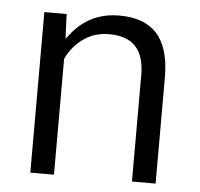

<svg xmlns="http://www.w3.org/2000/svg" viewBox="-43 -576 639 612"><g transform="rotate(5 276.0 -269.5)"><path d="M147 -521 149.4 -461.4 150.4 -441.9 162.6 -457.5Q220.7 -530.8 314.9 -530.8Q396 -530.8 436 -486.1Q476.1 -441.4 476.6 -349.1V-7.3H400.9V-349.6Q400.4 -409.7 372.6 -439Q344.7 -468.8 287.6 -468.8Q241.2 -468.8 206.1 -443.8Q171.4 -419.4 152.3 -379.9L151.4 -377.9V-376.5V-7.3H75.7V-521Z"/></g></svg>

Font: Vazir Light FD
Style: Light-FD
Weight: 300
Designer: Saber Rastikerdar
Foundry: Saber Rastikerdar
Version: Version 30.1.0